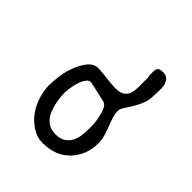

<svg xmlns="http://www.w3.org/2000/svg" viewBox="-42 -474 345 345"><g transform="rotate(-45 130.5 -301.5)"><path d="M139.6 -254.9Q131.8 -254.9 124 -252.4Q116.2 -250 107.9 -246.6Q99.6 -243.2 90.8 -240.7Q82 -238.3 73.2 -238.3Q43.9 -238.3 23.4 -257.3Q2.9 -276.4 2.9 -309.6Q2.9 -324.2 11.2 -336.9Q19.5 -349.6 31.2 -357.9Q43 -366.2 57.6 -370.6Q72.3 -375 84 -375Q90.8 -375 105 -373.5Q119.1 -372.1 132.8 -367.2Q146.5 -362.3 157.2 -354.5Q168 -346.7 168.9 -335Q168.9 -332 168.5 -325.7Q168 -319.3 167 -312Q166 -304.7 165.5 -298.3Q165 -292 165 -290V-286.1Q165 -274.4 169.4 -268.6Q173.8 -262.7 180.7 -260.7Q187.5 -258.8 196.3 -258.8H219.7Q222.7 -258.8 223.1 -259.3Q223.6 -259.8 224.6 -259.8H234.4Q240.2 -259.8 243.2 -257.3Q246.1 -254.9 246.1 -246.1Q246.1 -237.3 240.7 -233.4Q235.4 -229.5 229 -228.5Q222.7 -227.5 214.8 -228Q207 -228.5 204.1 -228.5Q192.4 -228.5 183.1 -232.4Q173.8 -236.3 165.5 -241.2Q157.2 -246.1 150.9 -250.5Q144.5 -254.9 139.6 -254.9ZM30.3 -304.7Q30.3 -292 35.6 -284.7Q41 -277.3 48.3 -273.9Q55.7 -270.5 64.5 -269.5Q73.2 -268.6 82 -268.6Q85.9 -268.6 93.3 -269Q100.6 -269.5 109.4 -271.5Q118.2 -273.4 124.5 -276.4Q130.9 -279.3 132.8 -285.2L141.6 -324.2Q142.6 -330.1 136.2 -334.5Q129.9 -338.9 121.6 -341.3Q113.3 -343.8 105 -344.7Q96.7 -345.7 94.7 -345.7Q85.9 -345.7 74.7 -343.8Q63.5 -341.8 53.7 -337.9Q43.9 -334 37.1 -325.7Q30.3 -317.4 30.3 -304.7Z"/></g></svg>

Font: Swanky and Moo Moo
Style: Regular
Weight: 400
Designer: Kimberly Geswein
Foundry: Kimberly Geswein
Version: Version 1.002 2001